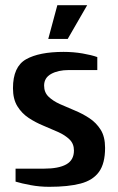

<svg xmlns="http://www.w3.org/2000/svg" viewBox="-20 -710 455 740"><path d="M170 10Q133 10 98 3.5Q63 -3 40 -10V-60H150Q206 -60 235.5 -76.5Q265 -93 265 -130Q265 -156 248 -172.5Q231 -189 204.5 -201Q178 -213 147.5 -225.5Q117 -238 90.5 -255.5Q64 -273 47 -300.5Q30 -328 30 -370Q30 -453 80.5 -481.5Q131 -510 225 -510Q263 -510 298 -504Q333 -498 355 -490V-440H245Q204 -440 177 -425Q150 -410 150 -380Q150 -354 167 -337.5Q184 -321 210.5 -309Q237 -297 267.5 -284.5Q298 -272 324.5 -254.5Q351 -237 368 -210Q385 -183 385 -140Q385 -80 361.5 -47.5Q338 -15 290.5 -2.5Q243 10 170 10ZM166 -560 201 -690H316L241 -560Z"/></svg>

Font: Cuprum
Style: Regular
Weight: 400
Designer: Jovanny Lemonad
Foundry: Jovanny Lemonad
Version: Version 3.000